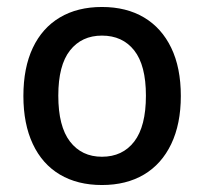

<svg xmlns="http://www.w3.org/2000/svg" viewBox="-20 -521 584 550"><path d="M272 9Q202 9 151.5 -21Q101 -51 74 -108.5Q47 -166 47 -246Q47 -327 74 -384Q101 -441 151.5 -471Q202 -501 272 -501Q342 -501 392.5 -471Q443 -441 470.5 -384Q498 -327 498 -246Q498 -166 470.5 -108.5Q443 -51 392.5 -21Q342 9 272 9ZM272 -72Q331 -72 364.5 -115.5Q398 -159 398 -247Q398 -334 364.5 -376.5Q331 -419 272 -419Q214 -419 180.5 -376.5Q147 -334 147 -247Q147 -159 180.5 -115.5Q214 -72 272 -72Z"/></svg>

Font: Nunito Sans 10pt SemiCondensed SemiBold
Style: Regular
Weight: 600
Width: 4
Designer: Vernon Adams
Foundry: Vernon Adams
Version: Version 3.101;gftools[0.9.27]